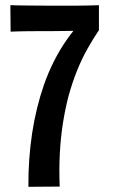

<svg xmlns="http://www.w3.org/2000/svg" viewBox="-20 -720 439 741"><path d="M89.6 1Q89.2 -53.2 92.9 -105.4Q96.6 -157.6 104.2 -207.1Q111.8 -256.6 123.2 -303Q134.6 -349.4 149.6 -392.6Q166.4 -440.4 188.4 -484Q210.4 -527.6 237.3 -566.1Q264.2 -604.6 295.4 -638.2Q326.6 -671.8 361.8 -700V-603.6Q339.2 -570.2 317.4 -531.4Q295.6 -492.6 277.5 -447.7Q259.4 -402.8 244.8 -350.4Q232 -302 223.2 -246.8Q214.4 -191.6 211 -130.1Q207.6 -68.6 210.4 0ZM21 -597.8 20 -700Q34 -699.6 54.6 -699.1Q75.2 -698.6 98.3 -698.6Q121.4 -698.6 144.5 -698.3Q167.6 -698 186.2 -698Q204.4 -698 229.7 -698Q255 -698 280.7 -698.2Q306.4 -698.4 328.1 -698.9Q349.8 -699.4 361.8 -700L354.2 -601.8Q342 -601.8 319.2 -601.5Q296.4 -601.2 269.3 -601Q242.2 -600.8 216.5 -600.3Q190.8 -599.8 173.2 -599.8Q155.2 -599.8 133.7 -599.8Q112.2 -599.8 90.7 -599.6Q69.2 -599.4 51.2 -598.9Q33.2 -598.4 21 -597.8Z"/></svg>

Font: Truculenta
Style: Regular
Weight: 400
Designer: Ivan Castro, Eva Sanz & Omnibus-Type Team
Foundry: Omnibus-Type
Version: Version 1.002